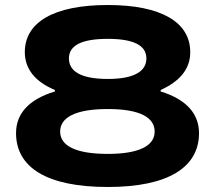

<svg xmlns="http://www.w3.org/2000/svg" viewBox="-20 -733 859 766"><path d="M410 -298C541 -298 597 -263 597 -208C597 -151 534 -119 410 -119C281 -119 220 -152 220 -208C220 -263 278 -298 410 -298ZM44 -202C44 -66 165 13 410 13C652 13 774 -66 774 -202C774 -277 726 -336 621 -368V-374C698 -409 739 -458 739 -525C739 -644 624 -713 410 -713C194 -713 79 -644 79 -525C79 -458 120 -407 199 -374V-368C92 -336 44 -277 44 -202ZM255 -500C255 -553 308 -578 410 -578C511 -578 564 -553 564 -500C564 -450 518 -418 410 -418C300 -418 255 -450 255 -500Z"/></svg>

Font: LT Wave UI Medium
Style: Regular
Weight: 500
Designer: Daniel Lyons
Foundry: New Value
Version: Version 2.5 (Glyphs App)